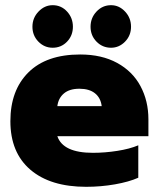

<svg xmlns="http://www.w3.org/2000/svg" viewBox="-20 -705 612 740"><path d="M105 -602Q105 -636 128.5 -660.5Q152 -685 183 -685Q216 -685 238.5 -660.5Q261 -636 261 -602Q261 -568 238.5 -544.5Q216 -521 183 -521Q151 -521 128 -544.5Q105 -568 105 -602ZM329 -602Q329 -636 352 -660.5Q375 -685 408 -685Q439 -685 462 -660.5Q485 -636 485 -602Q485 -568 462 -544.5Q439 -521 408 -521Q375 -521 352 -544.5Q329 -568 329 -602ZM20 -238Q20 -357 89.5 -426Q159 -495 289 -495Q372 -495 431.5 -462.5Q491 -430 521.5 -373Q552 -316 552 -245V-180H201Q223 -116 338 -116Q384 -116 432 -123.5Q480 -131 513 -145V-20Q477 -4 423 5.5Q369 15 312 15Q174 15 97 -51Q20 -117 20 -238ZM372 -296Q368 -328 346 -345.5Q324 -363 286 -363Q248 -363 226.5 -345Q205 -327 201 -296Z"/></svg>

Font: Readiness ExtraBold
Style: Regular
Weight: 800
Designer: Katatrad Team
Foundry: CadsonDemak
Version: Version 1.00;January 16, 2020;FontCreator 12.0.0.2550 64-bit